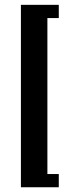

<svg xmlns="http://www.w3.org/2000/svg" viewBox="-20 -643 294 809"><path d="M68.1 -622.6H227.7V-566.9H179.7V90.3H227.7V146H68.1Z"/></svg>

Font: Playfair Micro SmCond SmLight
Style: Regular
Weight: 360
Width: 4
Designer: Claus Eggers Sørensen
Foundry: Claus Eggers Sørensen
Version: Version 2.100;Glyphs 3.2 (3219)